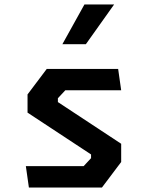

<svg xmlns="http://www.w3.org/2000/svg" viewBox="-20 -834 660 854"><path d="M108.5 0H433.5L519 -113.5V-194.5L237.5 -380V-397L270.5 -432.5H519L505.5 -527.5H188L102.5 -414V-333L385 -147V-130.5L352 -95H95ZM362 -637.5H257.5L355.5 -814H487.5Z"/></svg>

Font: Monaspace Krypton SemiBold
Style: Regular
Weight: 600
Designer: Riley Cran & the Lettermatic Team
Foundry: Lettermatic
Version: Version 1.200 (Monaspace Krypton)